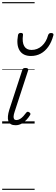

<svg xmlns="http://www.w3.org/2000/svg" viewBox="-20 -1145 516 1780"><path d="M124 16Q97 16 80.5 6Q64 -4 57.5 -23Q51 -42 53.5 -68.5Q56 -95 66 -127L186 -494Q190 -506 196 -510.5Q202 -515 217 -515Q231 -515 238 -509Q245 -503 241 -493L116 -110Q107 -84 106 -66.5Q105 -49 111.5 -40.5Q118 -32 132 -32Q149 -32 165.5 -42Q182 -52 196.5 -68Q211 -84 222 -99Q227 -106 234 -108.5Q241 -111 251 -104Q261 -98 262 -91Q263 -84 258 -77Q247 -58 227 -36Q207 -14 181 1Q155 16 124 16ZM267 -626Q194 -626 162 -676.5Q130 -727 147 -820Q149 -830 155.5 -835Q162 -840 173 -840Q185 -840 190 -834.5Q195 -829 193 -820Q184 -753 204.5 -717.5Q225 -682 272 -682Q327 -682 368 -719Q409 -756 426 -819Q430 -830 436.5 -834.5Q443 -839 454 -839Q466 -839 472 -833.5Q478 -828 475 -818Q458 -754 427.5 -711.5Q397 -669 356.5 -647.5Q316 -626 267 -626ZM0 605H301V615H0ZM0 -20H301V0H0ZM0 -505H301V-500H0ZM0 -1125H301V-1115H0Z"/></svg>

Font: Playwrite CU Guides
Style: Regular
Weight: 400
Designer: Veronika Burian, José Scaglione
Foundry: TypeTogether
Version: Version 1.003